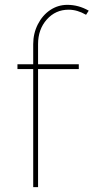

<svg xmlns="http://www.w3.org/2000/svg" viewBox="-20 -772 386 792"><path d="M137 -590V-507H305V-487H137V0H117V-487H52V-507H117V-590Q117 -634 136 -671.5Q155 -709 187 -730.5Q219 -752 258 -752Q304 -752 346 -728L335 -711Q299 -732 263 -732Q209 -732 173 -691.5Q137 -651 137 -590Z"/></svg>

Font: Montserrat-Arabic Thin
Style: Regular
Weight: 250
Designer: Mohamed Gaber
Foundry: Kief Type Foundry
Version: Version 5.008